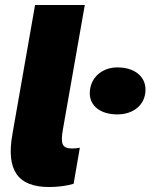

<svg xmlns="http://www.w3.org/2000/svg" viewBox="-20 -740 605 772"><path d="M178 12C213 12 250 7 276 -1L301 -146C291 -144 281 -143 270 -143C229 -143 223 -162 233 -220L321 -720H121L30 -201C4 -56 51 12 178 12ZM452 -280C516 -280 565 -318 565 -380C565 -431 523 -469 452 -469C389 -469 341 -426 341 -365C341 -314 384 -280 452 -280Z"/></svg>

Font: Fixel Display 20240404 Black
Style: Italic
Weight: 900
Italic angle: -10°
Designer: AlfaBravo + MacPaw
Foundry: Kyrylo Tkachov, Marchela Mozhyna, Serhii Makarenko, Maria Weinstein, Zakhar Kryvoshyya
Version: Version 1.211;Glyphs 3.2 (3225)